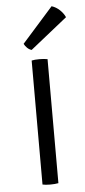

<svg xmlns="http://www.w3.org/2000/svg" viewBox="-55 -802 372 836"><g transform="rotate(-5 131.0 -383.5)"><path d="M96.5 -542Q109.5 -545 130.5 -545Q151 -545 166 -542V0Q151 3 130.5 3Q109.5 3 96.5 0ZM203.5 -770Q223 -764 238.8 -749Q254.5 -734 262 -717L100.5 -588Q90 -591 81.2 -599.5Q72.5 -608 68 -617.5Z"/></g></svg>

Font: Signika Negative SC Light
Style: Regular
Weight: 300
Designer: Anna Giedryś
Foundry: Anna Giedryś
Version: Version 2.000; ttfautohint (v1.8.3) -l 8 -r 50 -G 200 -x 9 -